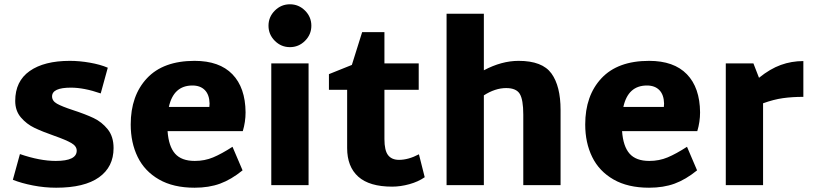

<svg xmlns="http://www.w3.org/2000/svg" viewBox="-20 -864 3799 896"><path d="M40 -25 73 -145Q166 -113 240 -113Q338 -113 338 -161Q338 -182 313 -196.5Q288 -211 234 -230Q177 -250 140.5 -267.5Q104 -285 77.5 -316Q51 -347 51 -393Q51 -485 118.5 -532.5Q186 -580 306 -580Q351 -580 399.5 -571.5Q448 -563 483 -548L450 -428Q372 -455 311 -455Q223 -455 223 -414Q223 -393 246 -380Q269 -367 321 -350Q379 -331 417 -313Q455 -295 482.5 -261Q510 -227 510 -173Q510 -85 442 -36.5Q374 12 242 12Q188 12 134 1.5Q80 -9 40 -25Z M889 -113Q935 -113 974.5 -129.5Q1014 -146 1065 -179L1112 -69Q1059 -26 1007 -7Q955 12 888 12Q789 12 722 -26.5Q655 -65 622.5 -131.5Q590 -198 590 -283Q590 -418 666 -499Q742 -580 888 -580Q1004 -580 1064.5 -517.5Q1125 -455 1126 -340Q1126 -295 1113 -252H762Q767 -181 797 -147Q827 -113 889 -113ZM957 -365Q958 -371 958 -381Q957 -422 936 -443.5Q915 -465 878 -465Q790 -465 768 -365Z M1233 -744Q1233 -785 1262.5 -814.5Q1292 -844 1333 -844Q1374 -844 1403.5 -814.5Q1433 -785 1433 -744Q1433 -703 1403.5 -673.5Q1374 -644 1333 -644Q1292 -644 1262.5 -673.5Q1233 -703 1233 -744ZM1246 -568H1420V0H1246Z M1962 -37Q1932 -16 1890.5 -4.5Q1849 7 1810 7Q1704 7 1652 -39.5Q1600 -86 1600 -173V-445H1515V-518L1622 -561L1670 -714H1774V-568H1934V-445H1774V-215Q1774 -162 1791 -140Q1808 -118 1842 -118Q1886 -118 1935 -144Z M2596 -351V0H2422V-329Q2422 -399 2405.5 -426Q2389 -453 2342 -453Q2291 -453 2238 -419V0H2064V-800H2238V-536Q2321 -580 2400 -580Q2511 -580 2553.5 -521Q2596 -462 2596 -351Z M3010 -113Q3056 -113 3095.5 -129.5Q3135 -146 3186 -179L3233 -69Q3180 -26 3128 -7Q3076 12 3009 12Q2910 12 2843 -26.5Q2776 -65 2743.5 -131.5Q2711 -198 2711 -283Q2711 -418 2787 -499Q2863 -580 3009 -580Q3125 -580 3185.5 -517.5Q3246 -455 3247 -340Q3247 -295 3234 -252H2883Q2888 -181 2918 -147Q2948 -113 3010 -113ZM3078 -365Q3079 -371 3079 -381Q3078 -422 3057 -443.5Q3036 -465 2999 -465Q2911 -465 2889 -365Z M3729 -412Q3677 -412 3634 -406Q3591 -400 3541 -382V0H3367V-568H3496L3522 -501Q3574 -543 3624 -561Q3674 -579 3729 -579Z"/></svg>

Font: Martel Sans Black
Style: Regular
Weight: 900
Designer: Dan Reynolds and Mathieu Réguer
Foundry: Dan Reynolds and Mathieu Réguer
Version: Version 1.002; ttfautohint (v1.1) -l 5 -r 5 -G 72 -x 0 -D la